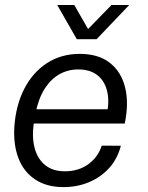

<svg xmlns="http://www.w3.org/2000/svg" viewBox="-20 -754 605 784"><path d="M239 10Q171.2 10 124.4 -20.6Q77.7 -51.2 56 -106.3Q34.3 -161.5 38.5 -234.7Q44.3 -323.3 78.8 -390.7Q113.2 -458 171.4 -496Q229.7 -534 305.5 -534Q381.7 -534 428.3 -497.6Q475 -461.2 490.9 -396.8Q506.8 -332.3 489.3 -249.5H117.7Q109.8 -190.8 122.2 -146.9Q134.7 -103 165.8 -78.7Q197 -54.5 244.7 -54.5Q300.3 -54.5 340.2 -83.2Q380.2 -112 395.5 -159.3L473.5 -158.8Q459.8 -105.5 425.7 -67.8Q391.5 -30.2 343.4 -10.1Q295.3 10 239 10ZM125.3 -293.2 114.2 -307.7H430.3L417.5 -292.8Q427.3 -346.2 416.3 -386.3Q405.3 -426.3 375.8 -448.4Q346.2 -470.5 299.5 -470.5Q257.7 -470.5 222.8 -450.9Q188 -431.3 162.8 -392.2Q137.7 -353 125.3 -293.2ZM293.6 -593.9 213.7 -733.6H283.3L339.6 -635.4L435.3 -733.6H507.7L374.4 -593.9Z"/></svg>

Font: Mona Sans ExtraLight
Style: Italic
Weight: 200
Italic angle: -11.6951°
Designer: Deni Anggara
Foundry: GitHub
Version: Version 2.000